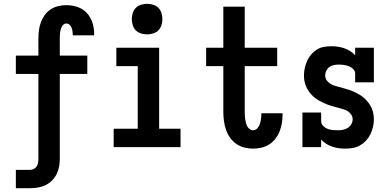

<svg xmlns="http://www.w3.org/2000/svg" viewBox="-20 -770 2040 1005"><path d="M63 215V119H138Q148 119 157.5 114Q167 109 172.5 100Q178 91 179.5 81Q181 71 181 60V-383H63V-479H181V-571Q181 -592 184 -613.5Q187 -635 194.5 -655Q202 -675 215 -692.5Q228 -710 246 -721.5Q264 -733 285 -738Q306 -743 327 -743Q357 -743 385.5 -733.5Q414 -724 434 -702.5Q454 -681 463.5 -652Q473 -623 473 -593Q473 -591 472.5 -589Q472 -587 472 -585H361Q361 -586 361 -586.5Q361 -587 361 -588Q361 -597 359.5 -606.5Q358 -616 354.5 -625Q351 -634 344 -640.5Q337 -647 327 -647Q316 -647 308.5 -637.5Q301 -628 298 -616.5Q295 -605 294 -593.5Q293 -582 293 -571V-479H437V-383H293V60Q293 81 289.5 101.5Q286 122 276.5 141Q267 160 252 175Q237 190 218.5 199Q200 208 179.5 211.5Q159 215 138 215Z M575 0V-96H701V-424H589V-520H813V-96H925V0ZM750 -590Q734 -590 718 -595Q702 -600 691 -611Q680 -622 675 -638Q670 -654 670 -670Q670 -686 675 -702Q680 -718 691 -729Q702 -740 718 -745Q734 -750 750 -750Q766 -750 782 -745Q798 -740 809 -729Q820 -718 825 -702Q830 -686 830 -670Q830 -654 825 -638Q820 -622 809 -611Q798 -600 782 -595Q766 -590 750 -590Z M1304 8Q1281 8 1258 2Q1235 -4 1216 -17.5Q1197 -31 1183.5 -50.5Q1170 -70 1162.5 -92.5Q1155 -115 1152 -138Q1149 -161 1149 -185V-424H1059V-520H1149V-735H1261V-520H1431V-424H1261V-185Q1261 -175 1261.5 -165.5Q1262 -156 1263.5 -146Q1265 -136 1267.5 -126.5Q1270 -117 1274.5 -108.5Q1279 -100 1287 -94Q1295 -88 1304 -88Q1317 -88 1326.5 -98Q1336 -108 1340 -120.5Q1344 -133 1346 -146Q1348 -159 1348 -173Q1348 -174 1348 -175Q1348 -176 1348 -177H1459Q1459 -175 1459 -172.5Q1459 -170 1459 -167Q1459 -145 1455 -123Q1451 -101 1443 -81Q1435 -61 1421 -43Q1407 -25 1388.5 -13.5Q1370 -2 1348 3Q1326 8 1304 8Z M1786 8Q1769 8 1752 5.5Q1735 3 1718.5 -2.5Q1702 -8 1687.5 -17.5Q1673 -27 1661 -39V0H1563V-181H1661V-136Q1661 -122 1671 -111.5Q1681 -101 1693.5 -96Q1706 -91 1720 -89.5Q1734 -88 1747 -88Q1761 -88 1774.5 -90.5Q1788 -93 1799.5 -100Q1811 -107 1818.5 -119.5Q1826 -132 1826 -146Q1826 -161 1815.5 -174Q1805 -187 1791 -193Q1777 -199 1761.5 -203Q1746 -207 1731 -211Q1716 -215 1701.5 -220Q1687 -225 1673 -231.5Q1659 -238 1645.5 -246Q1632 -254 1620.5 -264.5Q1609 -275 1599.5 -287.5Q1590 -300 1583.5 -314.5Q1577 -329 1574 -344Q1571 -359 1571 -375Q1571 -395 1575.5 -414.5Q1580 -434 1588 -452Q1596 -470 1609 -485Q1622 -500 1638.5 -510.5Q1655 -521 1675 -524.5Q1695 -528 1715 -528Q1732 -528 1749 -525.5Q1766 -523 1782 -517.5Q1798 -512 1813 -502.5Q1828 -493 1839 -481V-520H1937V-339H1839V-384Q1839 -398 1829.5 -408Q1820 -418 1807 -423Q1794 -428 1780.5 -430Q1767 -432 1753 -432Q1740 -432 1727.5 -429.5Q1715 -427 1704.5 -419.5Q1694 -412 1688 -400Q1682 -388 1682 -375Q1682 -359 1692.5 -346.5Q1703 -334 1717 -327.5Q1731 -321 1746 -317Q1761 -313 1776 -309Q1791 -305 1806 -300Q1821 -295 1835 -288.5Q1849 -282 1862.5 -274Q1876 -266 1887.5 -255.5Q1899 -245 1908.5 -232.5Q1918 -220 1924.5 -206Q1931 -192 1934 -176.5Q1937 -161 1937 -146Q1937 -125 1932.5 -105.5Q1928 -86 1919 -67.5Q1910 -49 1896 -34Q1882 -19 1864.5 -9Q1847 1 1827 4.5Q1807 8 1786 8Z"/></svg>

Font: Iosevka Gothic
Style: Bold
Weight: 700
Monospace: yes
Designer: Belleve Invis
Foundry: Belleve Invis
Version: Version 15.5.1; ttfautohint (v1.8.4)